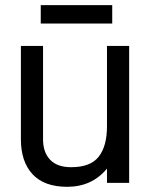

<svg xmlns="http://www.w3.org/2000/svg" viewBox="-20 -701 580 736"><path d="M410.2 -681.2V-610.8H136.2V-681.2ZM475.1 -524.9V0H390.1V-54.7Q332.5 15.1 237.8 15.1Q149.4 15.1 104.7 -33.2Q60.1 -81.5 60.1 -167V-524.9H145V-167Q145 -117.2 172.1 -88.6Q199.2 -60.1 252.9 -60.1Q327.1 -60.1 358.6 -100.6Q390.1 -141.1 390.1 -216.8V-524.9Z"/></svg>

Font: Miedinger*
Style: Book
Weight: 400
Version: Version 001.000